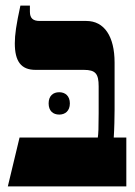

<svg xmlns="http://www.w3.org/2000/svg" viewBox="-20 -667 482 687"><path d="M8 0H432V-175H387C389 -202 390 -252 390 -275V-443C390 -537 353 -592 289 -592H122C99 -592 87 -601 87 -625V-647H53C38 -578 33 -543 33 -512C33 -448 55 -417 107 -417H280C322 -417 333 -403 333 -358V-262C333 -208 332 -189 330 -175H50ZM154 -297C154 -270 170 -257 192 -257C213 -257 230 -270 230 -297C230 -324 213 -337 192 -337C170 -337 154 -324 154 -297Z"/></svg>

Font: Noto Serif Hebrew ExtraCondensed Black
Style: Regular
Weight: 900
Width: 2
Designer: Monotype Design Team
Foundry: Monotype Imaging Inc.
Version: Version 2.004